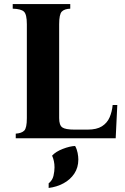

<svg xmlns="http://www.w3.org/2000/svg" viewBox="-20 -685 617 951"><path d="M58 0V-23Q87 -25 100 -38Q113 -51 113 -100V-565Q113 -614 98.5 -627.5Q84 -641 43 -642V-665H328V-642Q299 -641 286 -627.5Q273 -614 273 -565V-100Q273 -65 288.5 -54Q304 -43 349 -43H414Q459 -43 485 -59.5Q511 -76 523 -104Q535 -132 538 -165H561L553 0ZM352 38Q361 54 364.5 72.5Q368 91 368 105Q368 145 348 175Q328 205 294.5 223Q261 241 221 246V223Q240 208 245 185.5Q250 163 250 144Q250 112 238 86Q256 66 291 52.5Q326 39 352 38Z"/></svg>

Font: Bona Nova
Style: Bold
Weight: 700
Designer: Mateusz Machalski
Foundry: Capitalics
Version: Version 4.001; ttfautohint (v1.8.3)